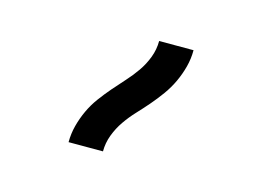

<svg xmlns="http://www.w3.org/2000/svg" viewBox="-57 -869 714 523"><g transform="rotate(15 300.0 -607.0)"><path d="M168 -442Q168 -466 174 -489Q180 -512 190 -533.5Q200 -555 214 -574Q228 -593 243.5 -611Q259 -629 275 -646.5Q291 -664 304.5 -683.5Q318 -703 326.5 -725.5Q335 -748 335 -772H432Q432 -748 426 -725Q420 -702 410 -680.5Q400 -659 386 -639.5Q372 -620 356.5 -602Q341 -584 325 -567Q309 -550 295.5 -530.5Q282 -511 273.5 -488.5Q265 -466 265 -442Z"/></g></svg>

Font: Iosevka Semibold Extended
Style: Regular
Weight: 600
Width: 7
Monospace: yes
Designer: Belleve Invis
Foundry: Belleve Invis
Version: Version 32.5.0; ttfautohint (v1.8.4)